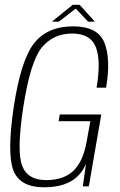

<svg xmlns="http://www.w3.org/2000/svg" viewBox="-20 -792 508 816"><path d="M168 4Q304 4 345.5 -96L332 0H357.5L410.5 -305.5H234L229 -277H364L347.5 -186.5Q332 -103 290.5 -64.8Q249 -26.5 176 -26.5Q97 -26.5 73.8 -88.5Q50.5 -150.5 79 -337Q109 -531.5 158 -590.5Q207 -649.5 286.5 -649.5Q364 -649.5 387 -592.5Q410 -535.5 390.5 -419.5H431Q451.5 -541 423.8 -610.5Q396 -680 290.5 -680Q181.5 -680 125 -608.2Q68.5 -536.5 38.5 -338Q9.5 -143.5 36.2 -69.8Q63 4 168 4ZM200.5 -700H230L302 -755.5L354.5 -700H383L318.5 -771.5H289Z"/></svg>

Font: Anybody SemiCondensed ExtraLight
Style: Italic
Weight: 250
Width: 4
Italic angle: -10°
Version: Version 1.113;gftools[0.9.25]